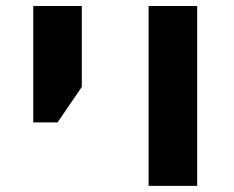

<svg xmlns="http://www.w3.org/2000/svg" viewBox="-20 -609 766 629"><path d="M626 0H466.8V-589.4H626ZM168.5 -208H88.9V-589.4H248V-324.2Z"/></svg>

Font: Lunasima
Style: Bold
Weight: 700
Designer: The DocRepair Project, Monotype Design Team
Foundry: Google
Version: Version 2.009